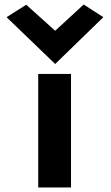

<svg xmlns="http://www.w3.org/2000/svg" viewBox="-20 -819 489 849"><path d="M9 -743 224 -536 437 -743 350 -799 224 -683 96 -798ZM294 10V-492H149V10Z"/></svg>

Font: Bluebird
Style: SfBdNrw
Weight: 700
Designer: Jasper
Foundry: Cannot Into Space Fonts
Version: Version 0.98